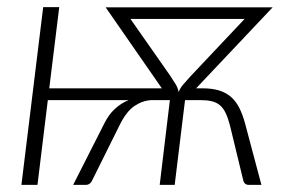

<svg xmlns="http://www.w3.org/2000/svg" viewBox="-20 -518 808 538"><path d="M272 -171.5Q284.5 -197 302 -213Q319.5 -229 340.5 -237.5H114L85 0H40L101 -498H146L118 -270.5H433.5L276 -497.5H310.5H313H744L529.5 -270.5H547.5Q573.5 -270.5 593 -264.8Q612.5 -259 626.8 -246.8Q641 -234.5 650.5 -215.8Q660 -197 667 -171L712.5 0H677Q671 0 667 -3.2Q663 -6.5 662 -11L624.5 -166Q619 -187.5 612.2 -201.5Q605.5 -215.5 595.8 -223.5Q586 -231.5 572.5 -234.5Q559 -237.5 541 -237.5H498.5L469.5 0H427.5L456 -237.5H405Q380 -236.5 357 -221.2Q334 -206 314.5 -166L237.5 -11Q235.5 -6.5 231 -3.2Q226.5 0 220.5 0H185ZM457.5 -305Q467 -290.5 472.8 -281Q478.5 -271.5 480.5 -260Q485 -271.5 493.2 -281Q501.5 -290.5 514.5 -305L665.5 -465H345.5Z"/></svg>

Font: Lato Light
Style: Italic
Weight: 300
Italic angle: -7°
Designer: Lukasz Dziedzic
Foundry: tyPoland Lukasz Dziedzic
Version: Version 2.007; 2014-02-27